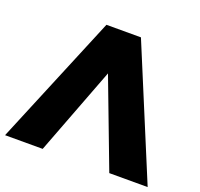

<svg xmlns="http://www.w3.org/2000/svg" viewBox="-131 -842 1019 978"><g transform="rotate(20 378.5 -352.5)"><path d="M377 -475 196 0H-8L285 -705H472L765 0H557Z"/></g></svg>

Font: Geom Black
Style: Bold
Weight: 900
Version: Version 1.102